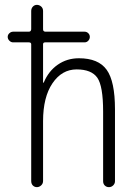

<svg xmlns="http://www.w3.org/2000/svg" viewBox="-20 -770 540 790"><path d="M34.2 -595.7Q25.4 -595.7 18.6 -602.5Q11.7 -609.4 11.7 -618.2Q11.7 -627 18.6 -633.3Q25.4 -639.6 34.2 -639.6H98.6Q107.4 -639.6 108.4 -649.4V-724.6Q108.4 -735.4 115.2 -742.7Q122.1 -750 131.8 -750Q141.6 -750 149.4 -743.2Q157.2 -736.3 157.2 -724.6V-649.4Q157.2 -640.6 166 -639.6H328.1Q336.9 -639.6 343.3 -633.3Q349.6 -627 349.6 -618.2Q349.6 -609.4 343.3 -602.5Q336.9 -595.7 328.1 -595.7H166Q157.2 -595.7 157.2 -587.9V-430.7Q157.2 -429.7 158.2 -429.7Q160.2 -429.7 160.2 -430.7Q179.7 -477.5 217.8 -503.9Q255.9 -530.3 304.7 -530.3Q384.8 -530.3 418.9 -482.9Q453.1 -435.5 453.1 -320.3V-24.4Q453.1 -14.6 445.8 -7.3Q438.5 0 428.2 0Q418 0 411.1 -6.8Q404.3 -13.7 404.3 -24.4V-310.5Q404.3 -416 380.4 -450.2Q356.4 -484.4 295.4 -484.4Q234.4 -484.4 195.8 -427.2Q157.2 -370.1 157.2 -271.5V-25.4Q157.2 -14.6 149.4 -7.3Q141.6 0 131.8 0Q122.1 0 115.2 -6.8Q108.4 -13.7 108.4 -25.4V-587.9Q108.4 -595.7 98.6 -595.7Z"/></svg>

Font: Rounded-X Mgen+ 2m light
Style: Regular
Weight: 200
Designer: [Source Han Sans]
Ryoko NISHIZUKA  (kana & ideographs); Paul D. Hunt (Latin, Greek & Cyrillic); Wenlong ZHANG  (bopomofo
Version: Version 1.059.20150602